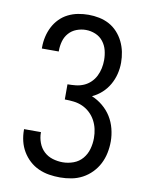

<svg xmlns="http://www.w3.org/2000/svg" viewBox="-85 -804 669 873"><g transform="rotate(10 250.0 -367.5)"><path d="M253 8Q227 8 202 4Q177 0 153.5 -10.5Q130 -21 111 -38.5Q92 -56 79 -78Q66 -100 60 -125Q54 -150 54 -176V-180H132V-177Q132 -154 140.5 -131Q149 -108 166 -92Q183 -76 206 -69Q229 -62 253 -62Q278 -62 302.5 -71Q327 -80 343.5 -99.5Q360 -119 367 -144Q374 -169 374 -195Q374 -216 369.5 -236.5Q365 -257 355 -275.5Q345 -294 329.5 -308.5Q314 -323 295 -331.5Q276 -340 255 -342.5Q234 -345 213 -345V-415Q232 -415 251 -417Q270 -419 287.5 -426.5Q305 -434 319 -447.5Q333 -461 341.5 -478Q350 -495 354 -514Q358 -533 358 -552Q358 -575 352.5 -597Q347 -619 333 -637Q319 -655 297.5 -664Q276 -673 253 -673Q231 -673 210 -665Q189 -657 174.5 -640.5Q160 -624 154 -602.5Q148 -581 148 -559V-555H70V-562Q70 -586 75.5 -610Q81 -634 92 -655.5Q103 -677 120 -694.5Q137 -712 159 -723Q181 -734 205 -738.5Q229 -743 253 -743Q278 -743 302.5 -738Q327 -733 348.5 -721.5Q370 -710 387 -691.5Q404 -673 415 -650.5Q426 -628 431 -603.5Q436 -579 436 -554Q436 -527 429.5 -501Q423 -475 409.5 -451.5Q396 -428 376 -410Q356 -392 332 -381Q359 -370 382.5 -350.5Q406 -331 421.5 -306Q437 -281 444.5 -251.5Q452 -222 452 -193Q452 -166 446.5 -139.5Q441 -113 429 -89.5Q417 -66 398 -46.5Q379 -27 355.5 -14.5Q332 -2 305.5 3Q279 8 253 8Z"/></g></svg>

Font: Iosevka MaddieWtf
Style: Regular
Weight: 400
Monospace: yes
Designer: Belleve Invis
Foundry: Belleve Invis
Version: Version 31.3.0; ttfautohint (v1.8.3)